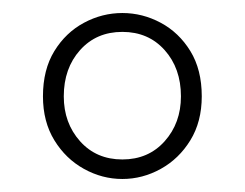

<svg xmlns="http://www.w3.org/2000/svg" viewBox="-20 -773 376 295"><path d="M168 -498Q137 -498 109 -513.5Q81 -529 63.5 -557.5Q46 -586 46 -625Q46 -666 63.5 -694.5Q81 -723 109 -738Q137 -753 168 -753Q199 -753 227 -738Q255 -723 272.5 -694.5Q290 -666 290 -625Q290 -586 272.5 -557.5Q255 -529 227 -513.5Q199 -498 168 -498ZM168 -528Q208 -528 233 -556Q258 -584 258 -625Q258 -668 233 -696Q208 -724 168 -724Q128 -724 103 -696Q78 -668 78 -625Q78 -584 103 -556Q128 -528 168 -528Z"/></svg>

Font: Noto Sans TC Thin
Style: Regular
Weight: 100
Designer: Ryoko NISHIZUKA 西塚涼子 (kana, bopomofo & ideographs); Paul D. Hunt (Latin, Greek & Cyrillic); Sandoll Communications 산돌커뮤니
Foundry: Adobe
Version: Version 2.004-H2;hotconv 1.0.118;makeotfexe 2.5.65603